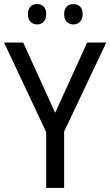

<svg xmlns="http://www.w3.org/2000/svg" viewBox="-20 -923 542 943"><path d="M117 -854C117 -820 137 -803 162 -803C187 -803 207 -820 207 -854C207 -888 187 -903 162 -903C137 -903 117 -888 117 -854ZM295 -854C295 -820 315 -803 340 -803C365 -803 386 -820 386 -854C386 -888 365 -903 340 -903C316 -903 295 -888 295 -854ZM251 -369 94 -714H0L207 -274V0H295V-277L502 -714H408Z"/></svg>

Font: Noto Sans Georgian SemiCondensed
Style: Regular
Weight: 400
Width: 4
Designer: Monotype Design Team, Akaki Razmadze
Foundry: Google LLC
Version: Version 2.005